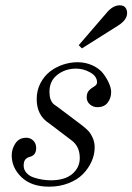

<svg xmlns="http://www.w3.org/2000/svg" viewBox="-20 -690 498 722"><path d="M24 -106Q24 -130 38 -151Q52 -172 79 -172Q94 -172 105 -161.5Q116 -151 116 -133Q116 -108 95 -101Q82 -98 75.5 -90.5Q69 -83 69 -67Q69 -52 79.5 -40Q90 -28 107 -22.5Q124 -17 140 -14.5Q156 -12 171 -12Q224 -12 252 -36Q280 -60 280 -96Q280 -140 248 -163L165 -226Q118 -256 118 -317Q118 -350 132 -377Q146 -404 168 -421Q190 -438 217 -447Q244 -456 272 -456Q302 -456 328 -444Q354 -432 368 -413.5Q382 -395 390 -376.5Q398 -358 398 -344Q398 -321 385 -304Q372 -287 346 -287Q330 -287 318 -297.5Q306 -308 306 -324Q306 -344 319 -354Q323 -358 333 -364Q345 -371 345 -380Q345 -403 319.5 -417.5Q294 -432 266 -432Q226 -432 196 -409Q166 -386 166 -345Q166 -328 170 -317Q174 -306 179 -301Q184 -296 195 -289L288 -219Q302 -208 311 -199Q320 -190 328 -173Q336 -156 336 -136Q336 -109 324.5 -83Q313 -57 292 -35.5Q271 -14 237.5 -1Q204 12 165 12Q98 12 61 -23.5Q24 -59 24 -106ZM276 -520 382 -643Q405 -670 430 -670Q445 -670 451.5 -661.5Q458 -653 458 -641Q458 -616 426 -595L288 -508Z"/></svg>

Font: Old Standard TT
Style: Italic
Weight: 400
Italic angle: -15.2°
Designer: Alexey Kryukov <alexios@thessalonica.org.ru>
Version: Version 2.2